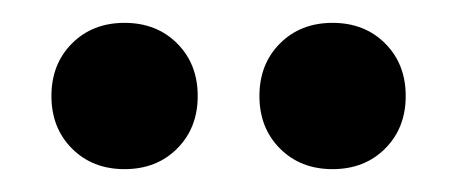

<svg xmlns="http://www.w3.org/2000/svg" viewBox="-20 -741 400 168"><path d="M207 -657Q207 -685 225 -703Q243 -721 271 -721Q299 -721 317 -703Q335 -685 335 -657Q335 -629 317 -611Q299 -593 271 -593Q243 -593 225 -611Q207 -629 207 -657ZM25 -657Q25 -685 43 -703Q61 -721 89 -721Q117 -721 135 -703Q153 -685 153 -657Q153 -629 135 -611Q117 -593 89 -593Q61 -593 43 -611Q25 -629 25 -657Z"/></svg>

Font: BarlowMedium
Style: Regular
Weight: 500
Designer: Jeremy Tribby
Foundry: Tribby Type
Version: Version 1.422